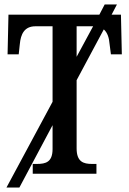

<svg xmlns="http://www.w3.org/2000/svg" viewBox="-20 -780 581 862"><path d="M9 62H67L216 -218V-111C216 -52 185 -44 146 -44H127V0H413V-44H393C355 -44 324 -53 324 -114V-420L446 -648C463 -633 470 -609 472 -582L478 -536H527L523 -714H481L505 -760H450L426 -714H18L14 -536H64L69 -582C73 -626 89 -662 139 -662H216V-323ZM324 -662H398L324 -525Z"/></svg>

Font: Noto Serif Condensed Medium
Style: Regular
Weight: 500
Width: 3
Designer: Monotype Design Team
Foundry: Monotype Imaging Inc.
Version: Version 2.015